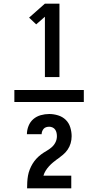

<svg xmlns="http://www.w3.org/2000/svg" viewBox="-20 -868 540 1056"><path d="M441 -307H59V-373H441ZM227 -444V-776L179 -734L140 -771L227 -848H307V-444ZM129 168V167Q129 150 130 132.5Q131 115 134 98Q137 81 143.5 64.5Q150 48 159 33Q168 18 180 5Q192 -8 206 -18.5Q220 -29 235 -37.5Q250 -46 263.5 -57.5Q277 -69 285 -85Q293 -101 293 -119Q293 -128 291 -137.5Q289 -147 283.5 -155Q278 -163 269 -167Q260 -171 251 -171Q242 -171 234 -168.5Q226 -166 220.5 -160Q215 -154 212 -146Q209 -138 209 -130H128Q128 -153 137 -175.5Q146 -198 163.5 -213Q181 -228 204 -234.5Q227 -241 251 -241Q275 -241 299.5 -233.5Q324 -226 341.5 -209Q359 -192 366.5 -167.5Q374 -143 374 -119Q374 -99 368.5 -80Q363 -61 352 -45Q341 -29 326 -16.5Q311 -4 296 7H295Q283 16 271.5 25.5Q260 35 249.5 46.5Q239 58 231 71Q223 84 219 98H372V168Z"/></svg>

Font: Iosevka Web
Style: Bold
Weight: 700
Monospace: yes
Designer: Belleve Invis
Foundry: Belleve Invis
Version: Version 28.0.3; ttfautohint (v1.8.3)